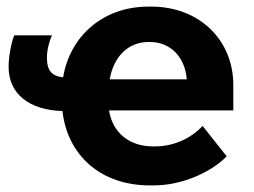

<svg xmlns="http://www.w3.org/2000/svg" viewBox="-20 -550 768 581"><path d="M23 -443C13 -418 6 -376 6 -348C6 -266 68 -217 169 -214C184 -80 285 11 433 11H446C527 11 616 -26 666 -77L593 -169C561 -134 509 -107 449 -107H443C370 -107 320 -150 310 -216H686V-293C686 -429 583 -530 438 -530H429C293 -530 192 -442 171 -316C136 -320 122 -337 122 -375C122 -398 128 -422 137 -443ZM312 -310C324 -379 368 -423 430 -423H433C497 -423 540 -376 545 -311V-310Z"/></svg>

Font: Fixel Display Bold
Style: Bold
Weight: 700
Designer: AlfaBravo + MacPaw
Foundry: Kyrylo Tkachov, Marchela Mozhyna, Serhii Makarenko, Maria Weinstein, Zakhar Kryvoshyya
Version: Version 1.211